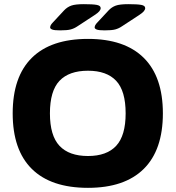

<svg xmlns="http://www.w3.org/2000/svg" viewBox="-20 -895 844 923"><path d="M403 8Q225 8 133 -83Q41 -174 41 -350Q41 -526 133 -617Q225 -708 403 -708Q579 -708 671 -617Q763 -526 763 -350Q763 -174 671 -83Q579 8 403 8ZM403 -145Q493 -145 538.5 -194Q584 -243 584 -350Q584 -458 538.5 -506.5Q493 -555 403 -555Q312 -555 266 -506.5Q220 -458 220 -350Q220 -243 266 -194Q312 -145 403 -145ZM269 -749Q241 -749 231 -753Q221 -757 221 -763Q221 -767 223.5 -773Q226 -779 235 -788L288 -845Q303 -861 322.5 -868Q342 -875 383 -875Q426 -875 445 -871.5Q464 -868 464 -856Q464 -849 457.5 -841Q451 -833 434 -822L353 -769Q337 -758 320 -753.5Q303 -749 269 -749ZM483 -749Q455 -749 445 -753Q435 -757 435 -763Q435 -767 437.5 -773Q440 -779 449 -788L502 -845Q517 -861 536.5 -868Q556 -875 597 -875Q640 -875 659 -871.5Q678 -868 678 -856Q678 -849 671.5 -841Q665 -833 648 -822L567 -769Q551 -758 534 -753.5Q517 -749 483 -749Z"/></svg>

Font: Asap Semi Expanded ExtraBold
Style: Regular
Weight: 800
Width: 6
Designer: Pablo Cosgaya
Foundry: Omnibus-Type
Version: Version 3.001; ttfautohint (v1.8.4.7-5d5b)